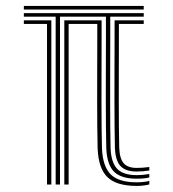

<svg xmlns="http://www.w3.org/2000/svg" viewBox="-20 -619 581 644"><path d="M166.7 0V-563H60V-575H462.1V-563H349.8V-492.1Q349.8 -477.3 349.7 -445Q349.5 -412.7 349.5 -370.3Q349.4 -328 349.4 -282.4Q349.5 -236.8 349.8 -194.9Q350.1 -153 350.9 -122.5Q352.7 -73.8 373.1 -52.7Q393.4 -31.6 438.3 -31.6Q449.5 -31.6 460.5 -32.7Q471.6 -33.7 480.8 -35.3V-23.7Q472.1 -21.7 461.1 -20.6Q450.2 -19.6 438.3 -19.6Q385.9 -19.6 362.3 -43.3Q338.8 -67.1 336.5 -121.7Q335.6 -152.6 335.3 -194.5Q335 -236.4 334.9 -282.2Q334.9 -327.9 335 -370.4Q335 -412.9 335.2 -445.3Q335.3 -477.6 335.3 -492.2V-563H181.2V0ZM137.7 0V-538.8H60V-550.9H152.2V0ZM438.3 4.6Q371.1 4.6 340.7 -24.5Q310.3 -53.6 307.5 -120.5Q306.6 -151.5 306.3 -193.7Q306 -235.9 305.9 -281.8Q305.9 -327.8 306 -370.4Q306 -413 306.2 -445.5Q306.3 -478 306.3 -492.6V-538.8H210.2V0H195.7V-550.9H320.8V-492.1Q320.8 -477.2 320.7 -444.7Q320.5 -412.3 320.5 -369.7Q320.4 -327.2 320.4 -281.6Q320.5 -236 320.8 -193.9Q321.1 -151.9 322 -121.2Q324.7 -60.4 351.5 -33.9Q378.4 -7.5 438.3 -7.5Q461.9 -7.5 480.8 -12.1V-0.4Q462.5 4.6 438.3 4.6ZM438.3 -43.7Q400.9 -43.7 384 -62.2Q367.1 -80.6 365.4 -123.2Q364.6 -153.6 364.3 -195.4Q364 -237.1 363.9 -282.5Q363.9 -328 364 -370.3Q364 -412.7 364.2 -445Q364.3 -477.3 364.3 -491.8V-550.9H462.1V-538.8H378.8V-491.7Q378.8 -477.2 378.7 -444.9Q378.5 -412.6 378.5 -370.4Q378.4 -328.2 378.4 -282.8Q378.5 -237.4 378.8 -195.7Q379.1 -154.1 379.9 -123.9Q381.2 -87.4 394.7 -71.6Q408.3 -55.8 438.3 -55.8Q447.3 -55.8 458.2 -56.5Q469.1 -57.3 480.8 -58.8V-47.1Q471.4 -45.5 460.4 -44.6Q449.5 -43.7 438.3 -43.7ZM60 -587.1V-599.2H462.1V-587.1Z"/></svg>

Font: Big Shoulders Inline Display SC Thin
Style: Regular
Weight: 100
Designer: Patric King
Foundry: XO Type Co
Version: Version 2.002